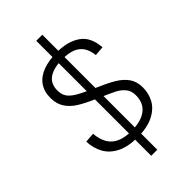

<svg xmlns="http://www.w3.org/2000/svg" viewBox="-307 -982 1234 1234"><g transform="rotate(-45 310.0 -365.5)"><path d="M344 -15.5V157.5H289V-15.5ZM289 -710V-887.5H344V-710ZM289.5 -1V-724.5H343.5V-1ZM327.5 -685.5Q244 -685.5 201.5 -655.8Q159 -626 159 -566.5Q159 -531 174.2 -507.2Q189.5 -483.5 226.2 -461.5Q263 -439.5 336.5 -407.5Q419 -372 464.5 -345Q510 -318 536 -281.2Q562 -244.5 562 -190.5Q562 -135 536.2 -89.2Q510.5 -43.5 454.5 -15.8Q398.5 12 312 12Q225 12 169.2 -16.2Q113.5 -44.5 87 -92.5Q60.5 -140.5 58 -202L124.5 -207Q132 -122.5 178 -83.5Q224 -44.5 312 -44.5Q399.5 -44.5 447 -80.8Q494.5 -117 494.5 -187Q494.5 -228 472.5 -254Q450.5 -280 418.8 -296Q387 -312 298.5 -350.5Q228 -381 185.2 -407.8Q142.5 -434.5 118 -472Q93.5 -509.5 93.5 -563Q93.5 -622 121.8 -662Q150 -702 203.5 -722Q257 -742 333 -742Q429 -742 491.2 -699.5Q553.5 -657 560.5 -557L495 -552Q490 -599 469.8 -628.5Q449.5 -658 414.2 -671.8Q379 -685.5 327.5 -685.5Z"/></g></svg>

Font: Monaspace Xenon Var ExtraLight
Style: Regular
Weight: 200
Designer: Riley Cran and the Lettermatic Team
Version: Version 1.200 (Monaspace Xenon Var)